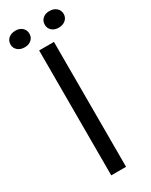

<svg xmlns="http://www.w3.org/2000/svg" viewBox="-220 -886 733 932"><g transform="rotate(-30 147.0 -420.5)"><path d="M0 0ZM104 -700H187V0H104ZM-2 -794Q-2 -815 13 -828Q28 -841 52 -841Q75 -841 89.5 -828Q104 -815 104 -794Q104 -774 89.5 -761Q75 -748 52 -748Q28 -748 13 -761Q-2 -774 -2 -794ZM190 -794Q190 -815 204.5 -828Q219 -841 242 -841Q266 -841 281 -828Q296 -815 296 -794Q296 -774 281 -761Q266 -748 242 -748Q219 -748 204.5 -761Q190 -774 190 -794Z"/></g></svg>

Font: PT Sans
Style: Regular
Weight: 400
Designer: A.Korolkova, O.Umpeleva, V.Yefimov
Foundry: ParaType Ltd
Version: Version 2.003